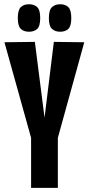

<svg xmlns="http://www.w3.org/2000/svg" viewBox="-20 -902 427 922"><path d="M129.3 0V-240.1L1.3 -699.1L147.4 -700.9L193.9 -337L238.6 -700.9L384.7 -699.1L257.8 -240.1V0ZM268.7 -749.6Q244.9 -749.6 229.8 -763Q214.7 -776.4 214.7 -815.2Q214.7 -854.4 229.8 -868Q244.9 -881.6 268.7 -881.6Q293.5 -881.6 307.9 -868Q322.3 -854.4 322.3 -815.2Q322.3 -776.4 307.9 -763Q293.5 -749.6 268.7 -749.6ZM119.1 -749.6Q94.7 -749.6 80.1 -763Q65.5 -776.4 65.5 -815.2Q65.5 -854.4 80.1 -868Q94.7 -881.6 119.1 -881.6Q143.9 -881.6 158.5 -868Q173.1 -854.4 173.1 -815.2Q173.1 -776.4 158.5 -763Q143.9 -749.6 119.1 -749.6Z"/></svg>

Font: Georama ExtraCondensed Thin
Style: Regular
Weight: 100
Width: 2
Designer: Jean-Baptiste Levee
Foundry: Production Type
Version: Version 1.001